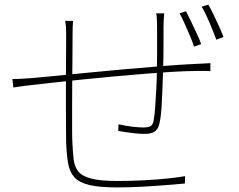

<svg xmlns="http://www.w3.org/2000/svg" viewBox="-20 -802 1040 836"><path d="M695 -744Q694 -735 693.5 -724.5Q693 -714 692.5 -704Q692 -694 692 -685Q692 -657 692 -622Q692 -587 691.5 -553.5Q691 -520 690 -494Q689 -462 687.5 -419Q686 -376 683.5 -335.5Q681 -295 675 -268Q670 -241 654.5 -230Q639 -219 609 -219Q590 -219 567 -221.5Q544 -224 524.5 -227Q505 -230 495 -232L496 -261Q525 -254 554.5 -250.5Q584 -247 603 -247Q626 -247 636 -253Q646 -259 649 -278Q653 -298 655.5 -334.5Q658 -371 660.5 -413.5Q663 -456 663 -492Q664 -522 664 -557Q664 -592 664 -626Q664 -660 664 -685Q664 -695 663.5 -705.5Q663 -716 662.5 -726Q662 -736 660 -744ZM298 -711Q297 -701 296.5 -684Q296 -667 296 -653Q296 -616 295.5 -562.5Q295 -509 294.5 -450.5Q294 -392 294 -338Q294 -284 294 -243Q294 -202 295 -185Q297 -141 300.5 -109Q304 -77 320.5 -56Q337 -35 377 -24.5Q417 -14 490 -14Q550 -14 607 -17Q664 -20 711 -25Q758 -30 786 -35L785 -3Q752 0 703 4Q654 8 598.5 11Q543 14 489 14Q413 14 369 3.5Q325 -7 304 -30Q283 -53 276.5 -91Q270 -129 268 -183Q268 -204 267.5 -244Q267 -284 267 -334.5Q267 -385 267 -437.5Q267 -490 267.5 -536Q268 -582 268 -613.5Q268 -645 268 -653Q268 -667 267.5 -679.5Q267 -692 264 -711ZM34 -458Q60 -458 80.5 -459.5Q101 -461 117 -462Q152 -465 215 -471Q278 -477 357.5 -485Q437 -493 522.5 -500.5Q608 -508 689.5 -514.5Q771 -521 836 -524Q855 -525 869 -525.5Q883 -526 896 -527V-492Q890 -493 880.5 -493Q871 -493 859.5 -493Q848 -493 836 -493Q795 -493 736 -489.5Q677 -486 608.5 -480.5Q540 -475 468.5 -468.5Q397 -462 330.5 -455Q264 -448 209.5 -442Q155 -436 120 -432Q105 -430 91.5 -428.5Q78 -427 65 -425Q52 -423 38 -421ZM790 -753Q799 -736 811 -710.5Q823 -685 835.5 -658.5Q848 -632 856 -610L825 -599Q818 -621 806.5 -647.5Q795 -674 783.5 -700Q772 -726 762 -744ZM887 -782Q897 -765 909 -740Q921 -715 933 -689Q945 -663 953 -641L922 -629Q909 -664 891.5 -705.5Q874 -747 858 -773Z"/></svg>

Font: Noto Sans JP
Style: Regular
Weight: 100
Designer: Ryoko NISHIZUKA 西塚涼子 (kana, bopomofo & ideographs); Paul D. Hunt (Latin, Greek & Cyrillic); Sandoll Communications 산돌커뮤니
Foundry: Adobe
Version: Version 2.004;hotconv 1.0.118;makeotfexe 2.5.65603